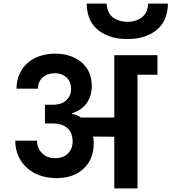

<svg xmlns="http://www.w3.org/2000/svg" viewBox="-20 -1047 953 1067"><path d="M272.9 -464.8Q323.7 -464.8 350.1 -491.2Q375 -516.1 375 -550.8Q375 -592.8 349.1 -617.2Q323.2 -640.1 286.1 -640.1Q243.7 -640.1 217.8 -617.2Q190.9 -593.3 190.9 -554.2H71.8Q71.8 -599.6 87.9 -633.8Q102.5 -669.4 131.8 -695.8Q160.6 -721.7 199.2 -734.9Q240.7 -749 286.1 -749Q333 -749 370.1 -735.8Q407.2 -722.7 434.1 -700.2Q461.4 -675.8 476.1 -643.1Q490.2 -606 490.2 -568.8Q490.2 -514.2 461.9 -474.1Q433.6 -434.1 378.9 -417V-415Q389.2 -412.6 405.8 -407.2Q422.4 -398.9 429.2 -394H615.2V-740.2H855V-631.8H744.1V0H615.2V-287.1L498 -288.1Q501 -268.1 501 -251Q501 -209.5 486.8 -170.9Q472.7 -136.2 444.8 -109.9Q417.5 -84 379.9 -70.8Q341.3 -57.1 295.9 -57.1Q243.7 -57.1 202.1 -71.8Q159.2 -86.4 128.9 -115.2Q100.1 -140.1 82 -180.2Q64.9 -218.3 64.9 -265.1H186Q186 -222.2 213.9 -195.8Q240.2 -168 287.1 -168Q332.5 -168 357.9 -194.8Q383.8 -220.7 383.8 -263.2Q383.8 -280.3 377.9 -298.8Q371.6 -318.4 358.9 -331.1Q345.7 -344.2 324.2 -353Q301.8 -360.8 272.9 -360.8H230V-464.8ZM461.9 -1026.9H573.2Q573.2 -1005.9 580.1 -988.8Q585.4 -971.7 600.1 -957Q615.2 -941.9 636.2 -935.1Q658.7 -925.8 688 -925.8Q716.3 -925.8 740.2 -935.1Q758.3 -941.4 775.9 -957Q789.6 -970.7 796.9 -988.8Q803.2 -1008.8 803.2 -1026.9H913.1Q913.1 -986.3 899.9 -950.2Q886.2 -912.6 858.9 -888.2Q829.6 -860.4 789.1 -846.2Q747.6 -830.1 688 -830.1Q627 -830.1 586.9 -846.2Q545.4 -860.4 516.1 -888.2Q488.8 -912.6 475.1 -950.2Q461.9 -986.3 461.9 -1026.9Z"/></svg>

Font: PoppinsZ SemiBold
Style: Regular
Weight: 600
Designer: Ninad Kale (Devanagari), Jonny Pinhorn (Latin)
Foundry: Indian Type Foundry
Version: Version 3.002;FEAKit 1.0